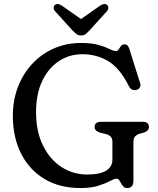

<svg xmlns="http://www.w3.org/2000/svg" viewBox="-20 -934 802 972"><path d="M655.5 -21Q655.5 18 625 18Q609 18 600.8 6.2Q592.5 -5.5 586.2 -17.5Q580 -29.5 569.5 -29.5Q559 -29.5 537.2 -17.8Q515.5 -6 479 6Q442.5 18 388.5 18Q281 18 204.2 -28.5Q127.5 -75 86.2 -157.5Q45 -240 45 -347.5Q45 -427 71 -494.2Q97 -561.5 143.8 -611.5Q190.5 -661.5 253.5 -689Q316.5 -716.5 390.5 -716.5Q445 -716.5 479.8 -706.2Q514.5 -696 534.8 -685.8Q555 -675.5 566 -675.5Q575 -675.5 580.5 -684Q586 -692.5 592.2 -701Q598.5 -709.5 609 -709.5Q620.5 -709.5 626.2 -703Q632 -696.5 636.5 -681L689.5 -512.5Q693.5 -499 686.5 -489.2Q679.5 -479.5 666 -478Q643.5 -475 631.5 -499.5Q587 -589 528.2 -624.2Q469.5 -659.5 397.5 -659.5Q330.5 -659.5 277.5 -624.2Q224.5 -589 193.5 -523.5Q162.5 -458 162.5 -366.5Q162.5 -268.5 197.5 -197.5Q232.5 -126.5 291.2 -88.5Q350 -50.5 421 -50.5Q487 -50.5 518 -70.5Q549 -90.5 549 -125V-216.5Q549 -234 539.8 -243Q530.5 -252 514 -256L487.5 -262Q474.5 -266.5 466.8 -273Q459 -279.5 459 -291Q459 -317.5 492 -317.5H701Q734 -317.5 734 -291Q734 -272 709.5 -263L690.5 -258Q674.5 -254 665 -244.5Q655.5 -235 655.5 -216.5ZM435 -782Q423.5 -769.5 414 -762Q404.5 -754.5 390.5 -754.5Q376 -754.5 366.5 -762Q357 -769.5 345 -782L259.5 -876.5Q251 -886 251.5 -895Q252 -904 257.5 -908.5Q271 -920 292.5 -906L390 -837.5L487.5 -906Q509.5 -920 522.5 -908.5Q528 -904 528.5 -895Q529 -886 520.5 -876.5Z"/></svg>

Font: Fraunces 9pt S100
Style: Regular
Weight: 400
Version: Version 1.000; ttfautohint (v1.8.3)